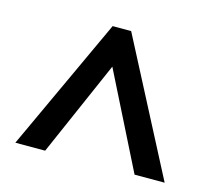

<svg xmlns="http://www.w3.org/2000/svg" viewBox="-74 -809 721 641"><g transform="rotate(15 286.0 -488.0)"><path d="M28 -258 241 -718H305L544 -258H440L275 -587L131 -258Z"/></g></svg>

Font: Noto Sans Sora Sompeng SemiBold
Style: Regular
Weight: 600
Version: Version 2.101